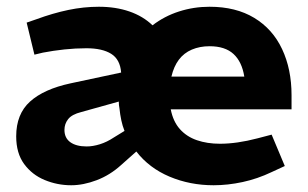

<svg xmlns="http://www.w3.org/2000/svg" viewBox="-20 -541 914 569"><path d="M191 8Q150 8 112.5 -7.5Q75 -23 51.5 -55Q28 -87 28 -137Q28 -203 69 -240Q110 -277 189 -294L339 -326Q336 -365 309.5 -381.5Q283 -398 236 -398Q204 -398 171 -394.5Q138 -391 107 -385L82 -379L59 -474L88 -484Q137 -502 182.5 -511.5Q228 -521 273 -521Q323 -521 363.5 -507Q404 -493 432 -466Q467 -493 510.5 -507Q554 -521 601 -521Q679 -521 733.5 -488Q788 -455 816 -395.5Q844 -336 844 -259V-217H486Q493 -181 513 -158.5Q533 -136 563.5 -125.5Q594 -115 632 -115Q682 -115 743 -131L785 -142L824 -49L785 -31Q743 -11 699 -1.5Q655 8 613 8Q543 8 482.5 -17.5Q422 -43 384 -92L339 -52Q306 -22 266.5 -7Q227 8 191 8ZM237 -107Q255 -107 276 -113.5Q297 -120 318 -134L349 -153Q343 -168 339.5 -184.5Q336 -201 334 -220Q333 -225 332.5 -230Q332 -235 332 -240L221 -209Q193 -202 182 -188Q171 -174 171 -156Q171 -132 188.5 -119.5Q206 -107 237 -107ZM488 -314H704Q697 -358 672 -381Q647 -404 601 -404Q572 -404 548.5 -394Q525 -384 510 -364Q495 -344 488 -314Z"/></svg>

Font: REM Medium SemiBold
Style: Regular
Weight: 600
Version: Version 1.005;gftools[0.9.28]